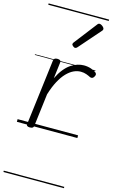

<svg xmlns="http://www.w3.org/2000/svg" viewBox="-180 -948 822 1386"><g transform="rotate(15 231.5 -255.0)"><path d="M100 15Q87 15 80.5 10Q74 5 76 -5L137 -496Q139 -506 145.5 -510.5Q152 -515 165 -515Q180 -515 186 -510Q192 -505 191 -494L176 -373Q196 -414 219 -442.5Q242 -471 266.5 -487.5Q291 -504 315.5 -511.5Q340 -519 363 -519Q391 -519 416.5 -510.5Q442 -502 456 -490Q462 -484 462.5 -477Q463 -470 456 -459Q450 -449 442.5 -447Q435 -445 427 -448Q414 -455 395 -462Q376 -469 353 -469Q326 -469 299.5 -456.5Q273 -444 247.5 -417.5Q222 -391 199.5 -349Q177 -307 159 -248L129 -4Q128 6 121 10.5Q114 15 100 15ZM267 -624Q261 -624 251.5 -631.5Q242 -639 242 -646Q242 -650 243.5 -653Q245 -656 248 -660L377 -827Q381 -833 385 -835.5Q389 -838 395 -838Q401 -838 409.5 -833Q418 -828 424 -821Q430 -814 430 -808Q430 -803 428.5 -800Q427 -797 422 -792L283 -633Q275 -624 267 -624ZM0 365H452V375H0ZM0 -20H452V0H0ZM0 -505H452V-500H0ZM0 -885H452V-875H0Z"/></g></svg>

Font: Playwrite GB J Guides
Style: Italic
Weight: 400
Italic angle: -7.01216°
Designer: Veronika Burian, José Scaglione
Foundry: TypeTogether
Version: Version 1.003